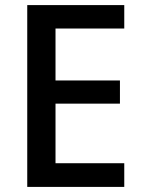

<svg xmlns="http://www.w3.org/2000/svg" viewBox="-20 -734 562 754"><path d="M468 0V-93H198V-327H451V-418H198V-622H468V-714H87V0Z"/></svg>

Font: Noto Sans Thai Medium
Style: Regular
Weight: 500
Designer: Monotype Design Team
Foundry: Monotype Imaging Inc.
Version: Version 1.901